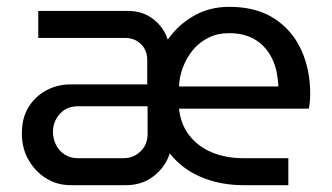

<svg xmlns="http://www.w3.org/2000/svg" viewBox="-20 -542 971 562"><path d="M187 0Q147 0 115 -20Q83 -40 63.5 -74Q44 -108 44 -151Q44 -197 63.5 -228.5Q83 -260 115.5 -277.5Q148 -295 187 -295H411V-366Q411 -395 392.5 -413Q374 -431 346 -431H92V-510H355Q397 -510 428 -486.5Q459 -463 471 -426Q501 -469 547 -495.5Q593 -522 651 -522Q730 -522 782.5 -488Q835 -454 861.5 -396.5Q888 -339 888 -268Q888 -257 887 -245Q886 -233 884 -224H504Q509 -177 535 -144.5Q561 -112 601.5 -95.5Q642 -79 691 -79H824V0H693Q624 0 568 -24Q512 -48 477 -93Q464 -53 430 -26.5Q396 0 349 0ZM207 -79H341Q371 -79 391.5 -99Q412 -119 412 -150V-231H209Q175 -231 155 -208.5Q135 -186 135 -156Q135 -136 144 -118Q153 -100 169.5 -89.5Q186 -79 207 -79ZM504 -289H795Q794 -308 790 -329.5Q786 -351 776 -371.5Q766 -392 749.5 -408.5Q733 -425 708.5 -435Q684 -445 651 -445Q617 -445 590 -431.5Q563 -418 544.5 -395.5Q526 -373 515.5 -345Q505 -317 504 -289Z"/></svg>

Font: MuseoModerno SemiBold
Style: Regular
Weight: 400
Version: Version 1.001